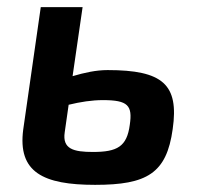

<svg xmlns="http://www.w3.org/2000/svg" viewBox="-20 -510 558 537"><path d="M281 -314C249 -314 217 -307 183 -297L211 -490H94L45 -148C29 -28 101 7 246 7C391 7 446 -25 463 -149C481 -274 435 -314 281 -314ZM343 -161C335 -100 308 -85 240 -85C186 -85 154 -93 161 -140L172 -217C205 -225 237 -230 268 -230C338 -230 351 -215 343 -161Z"/></svg>

Font: Exo 2 Semi Bold
Style: Italic
Weight: 600
Italic angle: -8°
Designer: Natanael Gama
Version: Version 1.001;PS 001.001;hotconv 1.0.88;makeotf.lib2.5.64775